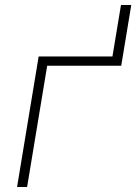

<svg xmlns="http://www.w3.org/2000/svg" viewBox="-20 -745 543 765"><path d="M48 0 134 -520H428L462 -725H503L463 -483H168L88 0Z"/></svg>

Font: Iosevka Curly Extralight
Style: Italic
Weight: 200
Italic angle: -9°
Monospace: yes
Designer: Belleve Invis
Foundry: Belleve Invis
Version: Version 22.1.2; ttfautohint (v1.8.4)